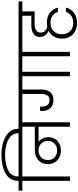

<svg xmlns="http://www.w3.org/2000/svg" viewBox="769 -1826 1129 2766"><g transform="rotate(-90 1334.0 -442.5)"><path d="M487 -987Q586 -987 671.5 -961Q757 -935 810 -880Q863 -825 863 -741V-724H799V-740Q799 -810 752 -853.5Q705 -897 634 -915.5Q563 -934 487 -934Q358 -934 267 -891.5Q176 -849 175 -740H316V-686H175V0H112V-686H-29V-740H112Q113 -870 220.5 -928.5Q328 -987 487 -987Z M1097 -686H956V0H892V-452H675Q705 -429 723 -393Q741 -357 741 -311Q741 -257 716.5 -216Q692 -175 648.5 -152.5Q605 -130 551 -130Q494 -130 449 -153.5Q404 -177 378.5 -219.5Q353 -262 353 -317Q353 -375 379.5 -417.5Q406 -460 452 -483Q498 -506 557 -506H892V-686H258V-740H1097ZM552 -185Q611 -185 649.5 -222.5Q688 -260 688 -318Q688 -376 649.5 -414Q611 -452 552 -452Q490 -452 451 -414.5Q412 -377 412 -317Q412 -258 450.5 -221.5Q489 -185 552 -185Z M1824 -740V-686H1683V0H1620V-686H1428V-404Q1428 -331 1390.5 -284.5Q1353 -238 1274 -238Q1198 -238 1158.5 -283Q1119 -328 1119 -400Q1119 -420 1120 -430H1182V-399Q1182 -355 1203.5 -324.5Q1225 -294 1273 -294Q1322 -294 1343 -325Q1364 -356 1364 -402V-686H1039V-740Z M1907 0V-686H1766V-740H2111V-686H1970V0Z M2367 -509Q2315 -509 2281.5 -487.5Q2248 -466 2248 -420Q2248 -385 2270.5 -361Q2293 -337 2331 -326Q2358 -332 2390 -332Q2485 -332 2539.5 -285.5Q2594 -239 2607 -173H2545Q2535 -216 2494.5 -248Q2454 -280 2389 -280Q2311 -280 2267.5 -233Q2224 -186 2224 -116Q2224 -45 2267.5 1.5Q2311 48 2389 48Q2452 48 2492.5 16Q2533 -16 2545 -58H2607Q2599 -16 2571 20.5Q2543 57 2497 79.5Q2451 102 2389 102Q2316 102 2264.5 73Q2213 44 2187 -5.5Q2161 -55 2161 -117Q2161 -181 2190.5 -231Q2220 -281 2274 -307Q2235 -323 2210 -353.5Q2185 -384 2185 -430Q2185 -493 2230 -524.5Q2275 -556 2348 -556H2491V-686H2053V-740H2697V-686H2553V-509Z"/></g></svg>

Font: Fz Poppins Light
Style: Regular
Weight: 300
Designer: Ninad Kale (Devanagari), Jonny Pinhorn (Latin)
Foundry: Indian Type Foundry
Version: Vit hóa bi Vntype.Com & FontZin.Com